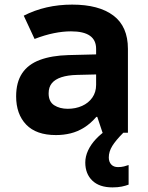

<svg xmlns="http://www.w3.org/2000/svg" viewBox="-20 -576 640 833"><path d="M223 10Q137 10 93.5 -35.5Q50 -81 50 -158Q50 -219 76 -258Q102 -297 153 -316Q204 -335 277 -337L397 -340V-364Q397 -402 370 -421Q343 -440 288 -440Q253 -440 213.5 -432Q174 -424 130 -407L83 -508Q130 -532 182.5 -544Q235 -556 293 -556Q409 -556 472 -508.5Q535 -461 535 -364V0H425L402 -69H398Q373 -40 345 -22.5Q317 -5 286.5 2.5Q256 10 223 10ZM274 -104Q308 -104 336 -116.5Q364 -129 380.5 -152.5Q397 -176 397 -208V-253L314 -251Q274 -250 246.5 -241Q219 -232 205 -215Q191 -198 191 -171Q191 -135 215 -119.5Q239 -104 274 -104ZM468 237Q411 237 380.5 207.5Q350 178 350 129Q350 103 362 77Q374 51 396 27.5Q418 4 448 -16L515 0Q482 33 467 57.5Q452 82 452 107Q452 126 462.5 137.5Q473 149 492 149Q506 149 518 146Q530 143 538 140V225Q525 230 508 233.5Q491 237 468 237Z"/></svg>

Font: Noto Sans Mono
Style: Bold
Weight: 700
Designer: Monotype Design Team
Foundry: Monotype Imaging Inc.
Version: Version 2.014